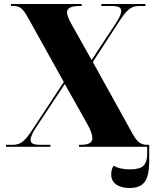

<svg xmlns="http://www.w3.org/2000/svg" viewBox="-20 -734 777 960"><path d="M10 0V-10H45Q71 -10 90 -23.5Q109 -37 133 -72L299 -324L117 -651Q100 -681 85.5 -692.5Q71 -704 48 -704H35V-714H388V-704H377Q315 -704 315 -672Q315 -654 336 -616L438 -434L558 -616Q586 -658 586 -679Q586 -693 574.5 -698.5Q563 -704 536 -704H487V-714H707V-704H674Q648 -704 629 -690.5Q610 -677 586 -642L444 -424L644 -63Q661 -33 676.5 -21.5Q692 -10 716 -10H726V70Q726 145 703.5 175.5Q681 206 628 206Q585 206 560.5 188Q536 170 536 138Q536 112 548 95Q581 113 629 113Q678 113 697 95Q716 77 716 31V0H375V-10H385Q442 -10 442 -43Q442 -68 417 -113L304 -314L161 -98Q133 -56 133 -35Q133 -21 144.5 -15.5Q156 -10 183 -10H232V0Z"/></svg>

Font: Noto Serif Display SemiCondensed Black
Style: Regular
Weight: 900
Width: 4
Designer: Monotype Design Team
Foundry: Monotype Imaging Inc.
Version: Version 2.009